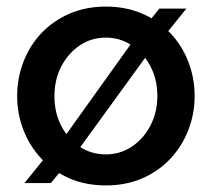

<svg xmlns="http://www.w3.org/2000/svg" viewBox="-20 -552 642 582"><path d="M301 10Q239 10 190 -11.5Q141 -33 105.5 -71Q70 -109 51 -158Q32 -207 32 -261Q32 -315 51 -364.5Q70 -414 105.5 -451.5Q141 -489 190.5 -510.5Q240 -532 301 -532Q362 -532 411.5 -510.5Q461 -489 496.5 -451.5Q532 -414 551 -364.5Q570 -315 570 -261Q570 -207 551 -158Q532 -109 496.5 -71Q461 -33 411.5 -11.5Q362 10 301 10ZM301 -84Q344 -84 379.5 -107.5Q415 -131 436 -171.5Q457 -212 457 -261Q457 -311 436 -351Q415 -391 379.5 -414.5Q344 -438 301 -438Q257 -438 222 -414.5Q187 -391 166 -351Q145 -311 145 -260Q145 -210 166 -170Q187 -130 222 -107Q257 -84 301 -84ZM54 3 144 -108 197 -73 134 3ZM206 -82 158 -113 397 -447 452 -421ZM466 -428 406 -455 463 -526H545Z"/></svg>

Font: Raleway Thin SemiBold
Style: Regular
Weight: 600
Version: Version 4.026